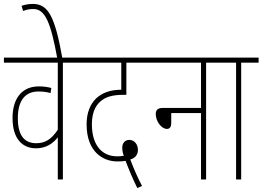

<svg xmlns="http://www.w3.org/2000/svg" viewBox="-20 -916 1340 980"><path d="M390 -596V-622H0V-596H275V-254C243 -205 210 -185 165 -185C109 -185 71 -219 71 -313C71 -407 112 -449 176 -449C201 -449 221 -446 238 -441L242 -467C222 -472 205 -475 178 -475C98 -475 44 -421 44 -313C44 -209 93 -159 164 -159C218 -159 252 -186 275 -215V0H301V-596Z M273 -615H299C260 -836 225 -896 147 -896C123 -896 103 -891 90 -886L98 -860C113 -866 130 -870 150 -870C210 -870 239 -803 273 -615Z M681 44 705 33C683 -8 661 -59 645 -102C668 -108 684 -125 684 -151C684 -180 665 -202 640 -202C617 -202 604 -184 604 -163C604 -147 607 -133 612 -121C601 -119 590 -118 579 -118C494 -118 449 -183 449 -281C449 -333 463 -371 490 -396C517 -421 552 -432 611 -432H625V-596H748V-622H378V-596H599V-458C545 -458 502 -443 471 -414C440 -384 422 -340 422 -281C422 -142 505 -92 579 -92C599 -92 610 -93 621 -95C634 -59 662 7 681 44Z M736 -622V-596H1006V-365H810C784 -365 775 -353 775 -334C775 -297 804 -258 832 -258C845 -258 854 -266 854 -289V-339H1006V0H1032V-596H1121V-622Z M1211 -596H1300V-622H1109V-596H1185V0H1211Z"/></svg>

Font: Noto Sans ExtraCondensed Thin
Style: Italic
Weight: 100
Width: 2
Italic angle: -12°
Designer: Monotype Design Team
Foundry: Monotype Imaging Inc.
Version: Version 2.013